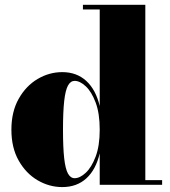

<svg xmlns="http://www.w3.org/2000/svg" viewBox="-20 -770 708 800"><path d="M239.5 9.5Q185 9.5 136.5 -19Q88 -47.5 57.8 -101Q27.5 -154.5 27.5 -229.5Q27.5 -304.5 57.8 -358.2Q88 -412 136.5 -440.8Q185 -469.5 239.5 -469.5Q299.5 -469.5 339.5 -432.8Q379.5 -396 395.5 -328V-730.5H325.5V-750H585.5V-19.5H655.5V0H395.5V-131Q379.5 -63 339.8 -26.8Q300 9.5 239.5 9.5ZM291 -27.5Q313 -27.5 337.2 -50Q361.5 -72.5 378.5 -117.5Q395.5 -162.5 395.5 -229.5Q395.5 -297.5 378.5 -342.8Q361.5 -388 337.2 -410.5Q313 -433 291 -433Q274 -433 263.2 -413.5Q252.5 -394 247.5 -349.2Q242.5 -304.5 242.5 -229.5Q242.5 -154.5 247.5 -110.2Q252.5 -66 263.2 -46.8Q274 -27.5 291 -27.5Z"/></svg>

Font: Bodoni Moda Black
Style: Regular
Weight: 900
Version: Version 2.005